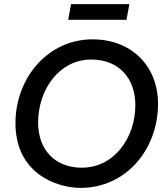

<svg xmlns="http://www.w3.org/2000/svg" viewBox="-20 -902 811 932"><path d="M372 10C588 10 747 -173 747 -398C747 -585 615 -711 429 -711C212 -711 55 -523 55 -304C55 -62 252 10 372 10ZM377 -88C247 -88 165 -175 165 -307C165 -465 266 -613 423 -613C556 -613 637 -523 637 -392C637 -234 535 -88 377 -88ZM311 -806H594L608 -882H325Z"/></svg>

Font: Fixel Display Medium
Style: Italic
Weight: 500
Italic angle: -10°
Designer: AlfaBravo + MacPaw
Foundry: Kyrylo Tkachov, Marchela Mozhyna, Serhii Makarenko, Maria Weinstein, Zakhar Kryvoshyya
Version: Version 1.210;Glyphs 3.2 (3217)